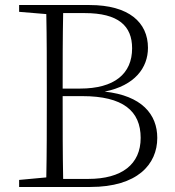

<svg xmlns="http://www.w3.org/2000/svg" viewBox="-20 -743 695 763"><path d="M231 -32C229 -131 229 -234 229 -361H307C469 -361 539 -302 539 -195C539 -90 464 -32 331 -32ZM316 -691C451 -691 505 -640 505 -551C505 -450 435 -391 298 -391H229C229 -495 229 -595 231 -691ZM56 -723V-696L164 -687C166 -589 166 -490 166 -391V-334C166 -234 166 -135 164 -38L56 -28V0H339C526 0 605 -90 605 -195C605 -289 543 -363 396 -379C516 -403 568 -474 568 -553C568 -654 492 -723 336 -723Z"/></svg>

Font: Noto Serif CJK KR ExtraLight
Style: Regular
Weight: 250
Designer: Ryoko NISHIZUKA 西塚涼子 (kana & ideographs); Frank Grießhammer (Latin, Greek & Cyrillic); Wenlong ZHANG 张文龙 (bopomofo); San
Foundry: Adobe Systems Incorporated
Version: Version 1.000;PS 1;hotconv 16.6.53;makeotf.lib2.5.65590